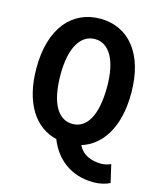

<svg xmlns="http://www.w3.org/2000/svg" viewBox="-139 -874 979 1176"><g transform="rotate(15 350.0 -286.5)"><path d="M644 67C628 74 607 81 584 81C522 81 463 59 437 2C566 -38 650 -171 650 -384C650 -636 528 -776 350 -776C171 -776 49 -636 49 -384C49 -162 140 -27 279 6C324 121 422 203 566 203C610 203 645 193 670 180ZM202 -384C202 -552 259 -647 350 -647C441 -647 497 -552 497 -384C497 -201 441 -109 350 -109C259 -109 202 -201 202 -384Z"/></g></svg>

Font: Kawkab Mono
Style: Bold
Weight: 700
Monospace: yes
Designer: Abdullah Arif
Foundry: Abdullah Arif
Version: Version 1.000;PS 000.500;hotconv 1.0.88;makeotf.lib2.5.64775